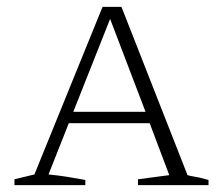

<svg xmlns="http://www.w3.org/2000/svg" viewBox="-20 -538 648 558"><path d="M525 -29Q536 -26 543 -25Q550 -24 559 -22Q568 -20 586 -15V0H381V-17L472 -29L415 -180H180L121 -31Q151 -28 176 -24Q201 -20 228 -15V0H22V-17L80 -31L278 -518H333ZM193 -213H403L300 -483Z"/></svg>

Font: Piazzolla SC ExtraLight
Style: Regular
Weight: 200
Designer: Juan Pablo del Peral
Foundry: Huerta Tipografica
Version: Version 1.330